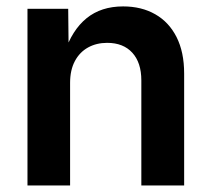

<svg xmlns="http://www.w3.org/2000/svg" viewBox="-20 -567 647 587"><path d="M194.3 -313.5V0H64V-540H188.5L189.9 -405.3H177.2Q200.2 -475.1 244.6 -511.2Q289.1 -547.4 356.4 -547.4Q412.6 -547.4 454.6 -523.4Q496.6 -499.5 519.8 -453.6Q543 -407.7 543 -342.3V0H412.1V-321.3Q412.1 -375.5 384.5 -405.8Q356.9 -436 307.6 -436Q274.9 -436 249.3 -421.9Q223.6 -407.7 209 -380.4Q194.3 -353 194.3 -313.5Z"/></svg>

Font: V-Inter
Style: SemiBold-600
Weight: 600
Designer: Rasmus Andersson
Foundry: rsms
Version: Version 4.000;git-4146feb